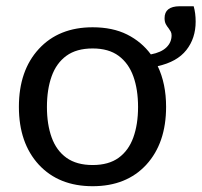

<svg xmlns="http://www.w3.org/2000/svg" viewBox="-20 -604 662 630"><path d="M284 7Q173 7 107.5 -63.5Q42 -134.5 42 -253.5Q42 -372.5 107.5 -443.5Q173 -514.5 284 -514.5Q349.5 -514.5 397 -490.8Q444.5 -467 475 -425.5Q509 -432 526 -448.5Q543 -465 543 -488Q543 -495.5 540 -500.8Q537 -506 533 -511.5Q528 -517.5 524 -525Q520 -532.5 520 -544.5Q520 -583 569 -583.5H615.5Q622 -561 622 -533Q622 -478.5 591.5 -439.8Q561 -401 497.5 -387Q525 -329.5 525 -253.5Q525 -134.5 460 -63.5Q395 7 284 7ZM284 -62.5Q336.5 -62.5 369.2 -86.2Q402 -110 417.5 -153Q433 -196 433 -253Q433 -310.5 417.5 -353.5Q402 -396.5 369.2 -420.8Q336.5 -445 284 -445Q231 -445 198 -421Q165 -397 149.5 -353.8Q134 -310.5 134 -253Q134 -196 149.5 -153Q165 -110 198.2 -86.2Q231.5 -62.5 284 -62.5Z"/></svg>

Font: Verano Sans
Style: Regular
Weight: 400
Designer: Lukasz Dziedzic with Adam Twardoch and Botio Nikoltchev
Foundry: tyPoland Lukasz Dziedzic
Version: Version 3.001;December 28, 2019;FontCreator 12.0.0.2547 64-b